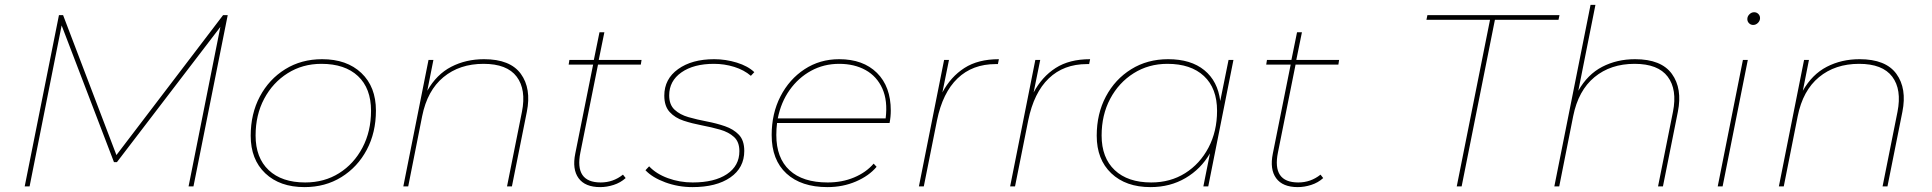

<svg xmlns="http://www.w3.org/2000/svg" viewBox="-20 -762 7898 785"><path d="M81 0 221 -700H238L456 -128L892 -700H911L771 0H751L881 -652L458 -99H446L232 -658L101 0Z M1225 3Q1124 3 1064.5 -53.5Q1005 -110 1005 -207Q1005 -297 1042.5 -367.5Q1080 -438 1146 -479Q1212 -520 1297 -520Q1398 -520 1457.5 -463.5Q1517 -407 1517 -310Q1517 -220 1479.5 -149.5Q1442 -79 1376 -38Q1310 3 1225 3ZM1228 -16Q1306 -16 1366.5 -54Q1427 -92 1462 -158.5Q1497 -225 1497 -309Q1497 -401 1443.5 -451Q1390 -501 1294 -501Q1217 -501 1156 -462.5Q1095 -424 1060 -358Q1025 -292 1025 -208Q1025 -117 1078.5 -66.5Q1132 -16 1228 -16Z M1959 -520Q2066 -520 2109.5 -460Q2153 -400 2134 -305L2073 0H2053L2114 -305Q2132 -396 2092.5 -448.5Q2053 -501 1957 -501Q1859 -501 1793 -446.5Q1727 -392 1706 -287L1649 0H1629L1732 -517H1752L1727 -391Q1765 -458 1825 -489Q1885 -520 1959 -520Z M2434 3Q2372 3 2345.5 -33.5Q2319 -70 2332 -134L2405 -498H2305L2308 -517H2408L2431 -630H2451L2428 -517H2603L2600 -498H2425L2353 -139Q2328 -16 2436 -16Q2487 -16 2527 -48L2538 -34Q2517 -15 2489 -6Q2461 3 2434 3Z M2811 3Q2753 3 2700 -16.5Q2647 -36 2619 -66L2634 -82Q2663 -51 2711 -33.5Q2759 -16 2812 -16Q2901 -16 2952 -50Q3003 -84 3003 -144Q3003 -182 2981 -202Q2959 -222 2924 -232Q2889 -242 2849.5 -249.5Q2810 -257 2775 -268.5Q2740 -280 2718 -304Q2696 -328 2696 -371Q2696 -439 2752.5 -479.5Q2809 -520 2900 -520Q2947 -520 2992.5 -506Q3038 -492 3064 -467L3050 -452Q3022 -476 2982 -488.5Q2942 -501 2899 -501Q2816 -501 2766 -466Q2716 -431 2716 -372Q2716 -334 2738 -313.5Q2760 -293 2795 -283Q2830 -273 2869.5 -265.5Q2909 -258 2944 -246Q2979 -234 3001 -211Q3023 -188 3023 -145Q3023 -76 2966 -36.5Q2909 3 2811 3Z M3363 3Q3256 3 3195.5 -52.5Q3135 -108 3135 -210Q3135 -298 3171 -368Q3207 -438 3269.5 -479Q3332 -520 3411 -520Q3509 -520 3565.5 -464Q3622 -408 3622 -310Q3622 -284 3617 -259H3157Q3154 -235 3154 -210Q3154 -116 3208 -66Q3262 -16 3364 -16Q3423 -16 3472 -36.5Q3521 -57 3552 -93L3564 -80Q3533 -43 3479.5 -20Q3426 3 3363 3ZM3160 -278H3601Q3610 -350 3587.5 -400Q3565 -450 3519 -475.5Q3473 -501 3411 -501Q3348 -501 3296 -472.5Q3244 -444 3208.5 -394Q3173 -344 3160 -278Z M3737 0 3840 -517H3860L3833 -384Q3867 -448 3923 -484Q3979 -520 4064 -520L4060 -500H4051Q3956 -500 3895 -441.5Q3834 -383 3811 -270L3757 0Z M4110 0 4213 -517H4233L4206 -384Q4240 -448 4296 -484Q4352 -520 4437 -520L4433 -500H4424Q4329 -500 4268 -441.5Q4207 -383 4184 -270L4130 0Z M4684 3Q4583 3 4523.5 -53.5Q4464 -110 4464 -207Q4464 -297 4501.5 -367.5Q4539 -438 4605 -479Q4671 -520 4756 -520Q4849 -520 4904 -475Q4959 -430 4969 -349L5003 -517H5023L4920 0H4900L4927 -135Q4890 -71 4827 -34Q4764 3 4684 3ZM4687 -16Q4765 -16 4825.5 -54Q4886 -92 4921 -158.5Q4956 -225 4956 -309Q4956 -401 4902.5 -451Q4849 -501 4753 -501Q4676 -501 4615 -462.5Q4554 -424 4519 -358Q4484 -292 4484 -208Q4484 -117 4537.5 -66.5Q4591 -16 4687 -16Z M5286 3Q5224 3 5197.5 -33.5Q5171 -70 5184 -134L5257 -498H5157L5160 -517H5260L5283 -630H5303L5280 -517H5455L5452 -498H5277L5205 -139Q5180 -16 5288 -16Q5339 -16 5379 -48L5390 -34Q5369 -15 5341 -6Q5313 3 5286 3Z M5936 0 6072 -681H5812L5816 -700H6356L6352 -681H6092L5956 0Z M6665 -520Q6772 -520 6815.5 -460Q6859 -400 6840 -305L6779 0H6759L6820 -305Q6838 -396 6798.5 -448.5Q6759 -501 6663 -501Q6565 -501 6499 -446.5Q6433 -392 6412 -287L6355 0H6335L6483 -742H6503L6433 -391Q6471 -458 6531 -489Q6591 -520 6665 -520Z M7003 0 7106 -517H7126L7023 0ZM7148 -660Q7138 -660 7131 -667Q7124 -674 7124 -684Q7124 -695 7132.5 -703.5Q7141 -712 7152 -712Q7162 -712 7169 -705Q7176 -698 7176 -688Q7176 -677 7167.5 -668.5Q7159 -660 7148 -660Z M7583 -520Q7690 -520 7733.5 -460Q7777 -400 7758 -305L7697 0H7677L7738 -305Q7756 -396 7716.5 -448.5Q7677 -501 7581 -501Q7483 -501 7417 -446.5Q7351 -392 7330 -287L7273 0H7253L7356 -517H7376L7351 -391Q7389 -458 7449 -489Q7509 -520 7583 -520Z"/></svg>

Font: Montserrat Thin
Style: Italic
Weight: 100
Italic angle: -11.3°
Designer: Julieta Ulanovsky
Foundry: Julieta Ulanovsky
Version: Version 9.000; ttfautohint (v1.8.4.7-5d5b)